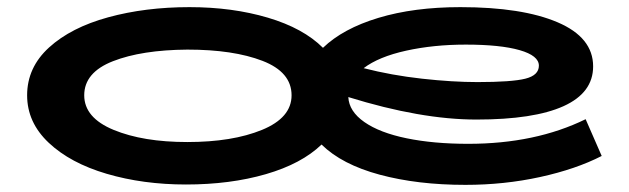

<svg xmlns="http://www.w3.org/2000/svg" viewBox="-20 -504 1763 538"><path d="M1284 14Q1150 14 1044 -14.5Q938 -43 881 -99Q825 -45 725 -16Q625 13 501 13Q381 13 279 -17Q177 -47 116.5 -104Q56 -161 56 -237Q56 -315 117.5 -371Q179 -427 283 -455.5Q387 -484 511 -484Q631 -484 730.5 -454.5Q830 -425 885 -370Q941 -424 1040.5 -454Q1140 -484 1270 -484Q1443 -484 1542.5 -441.5Q1642 -399 1642 -318Q1642 -244 1559 -206.5Q1476 -169 1315 -169Q1159 -169 956 -232Q958 -192 1001 -162Q1044 -132 1119.5 -116.5Q1195 -101 1292 -101Q1480 -101 1621 -170L1666 -67Q1594 -30 1493.5 -8Q1393 14 1284 14ZM999 -313Q1077 -293 1162.5 -283.5Q1248 -274 1318 -274Q1414 -274 1452 -283.5Q1490 -293 1490 -320Q1490 -348 1436 -363.5Q1382 -379 1285 -379Q1195 -379 1118 -362Q1041 -345 999 -313ZM797 -237Q797 -302 715.5 -333.5Q634 -365 505 -365Q377 -364 296.5 -332.5Q216 -301 216 -237Q216 -174 298.5 -140Q381 -106 505 -106Q631 -106 714 -140Q797 -174 797 -237Z"/></svg>

Font: BioRhyme Expanded ExtraBold
Style: Regular
Weight: 800
Width: 7
Designer: Aoife Mooney
Foundry: Aoife Mooney Type
Version: Version 1.001